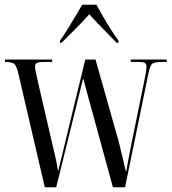

<svg xmlns="http://www.w3.org/2000/svg" viewBox="-20 -786 721 806"><path d="M58 -473Q50 -509 40.5 -517.5Q31 -526 2 -526H1V-536H199V-526H165Q142 -526 134.5 -521Q127 -516 127 -507Q127 -497 132 -476Q137 -455 141 -435L196 -197Q207 -150 213 -124.5Q219 -99 223 -70H225Q229 -87 235 -112Q241 -137 247.5 -163Q254 -189 258 -207L338 -536H381L470 -221Q476 -202 483 -172.5Q490 -143 497 -114.5Q504 -86 508 -67H510Q513 -84 518 -111.5Q523 -139 528.5 -166Q534 -193 537 -208L584 -438Q595 -488 595 -506Q595 -516 589 -521Q583 -526 560 -526H529V-536H680V-526H661Q630 -526 620 -519Q610 -512 603 -477L505 0H454L329 -457L216 0H168ZM232 -616Q246 -635 262.5 -661.5Q279 -688 295.5 -716Q312 -744 325 -766H385Q397 -744 413 -716Q429 -688 446 -661.5Q463 -635 477 -616V-606H470Q459 -618 436.5 -640.5Q414 -663 391 -687Q368 -711 355 -726Q328 -696 297.5 -665.5Q267 -635 238 -606H232Z"/></svg>

Font: Noto Serif Display ExtraCondensed
Style: Regular
Weight: 400
Width: 2
Designer: Monotype Design Team
Foundry: Monotype Imaging Inc.
Version: Version 2.009